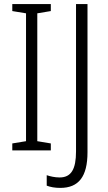

<svg xmlns="http://www.w3.org/2000/svg" viewBox="-20 -734 527 937"><path d="M228 0V-34L162 -45V-669L228 -680V-714H40V-680L107 -669V-45L40 -34V0ZM274 183C364 183 407 128 407 9V-714H351V5C351 91 328 132 271 132C248 132 226 127 208 121V172C226 179 248 183 274 183Z"/></svg>

Font: Noto Sans Malayalam Condensed Light
Style: Regular
Weight: 300
Width: 3
Designer: Jelle Bosma - Monotype Design Team
Foundry: Monotype Imaging Inc.
Version: Version 2.104